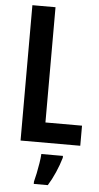

<svg xmlns="http://www.w3.org/2000/svg" viewBox="-62 -751 521 1009"><g transform="rotate(5 199.0 -246.5)"><path d="M67 0V-714H189V-106H382V0ZM296 71Q285 109 267.5 149Q250 189 230 221H156V209Q161 191 166.5 164Q172 137 176.5 109Q181 81 182 61H296Z"/></g></svg>

Font: Noto Sans Bengali ExtraCondensed SemiBold
Style: Regular
Weight: 600
Width: 2
Designer: Joana Ranito - Universal Thirst; Jelle Bosma - Monotype Design Team
Foundry: Universal Thirst ehf.
Version: Version 3.000; ttfautohint (v1.8.4.7-5d5b)